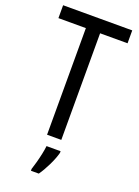

<svg xmlns="http://www.w3.org/2000/svg" viewBox="-172 -837 779 1078"><g transform="rotate(20 217.0 -297.5)"><path d="M259 -51H174V-688H10V-765H423V-688H259ZM277 20Q268 54 247.5 96.5Q227 139 205 170H158V159Q164 141 171.5 114Q179 87 185 58.5Q191 30 193 10H277Z"/></g></svg>

Font: Noto Sans Tamil UI Condensed
Style: Regular
Weight: 400
Width: 3
Designer: Jelle Bosma - Monotype Design Team
Foundry: Monotype Imaging Inc.
Version: Version 2.004; ttfautohint (v1.8.4.7-5d5b)